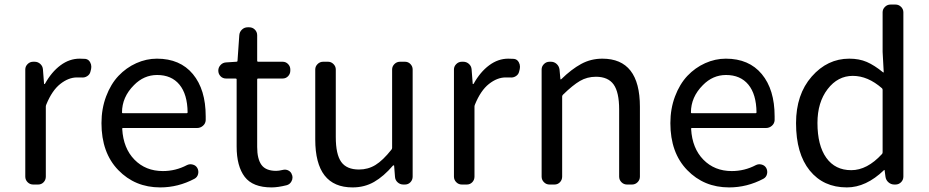

<svg xmlns="http://www.w3.org/2000/svg" viewBox="-20 -816 4106 849"><path d="M127 0Q112.3 0 102.1 -10.3Q91.8 -20.5 91.8 -35.2V-508.8Q91.8 -522.5 102.1 -532.7Q112.3 -543 127 -543H132.8Q147.5 -543 158.2 -533.2Q168.9 -523.4 169.9 -508.8L174.8 -445.3Q174.8 -444.3 176.3 -444.3Q177.7 -444.3 178.7 -445.3Q208 -498 247.6 -527.3Q287.1 -556.6 332 -556.6Q346.7 -556.6 357.4 -555.7Q372.1 -553.7 378.9 -540Q383.8 -531.2 383.8 -520.5Q383.8 -515.6 382.8 -510.7L379.9 -499Q377 -486.3 365.2 -479Q353.5 -471.7 339.8 -473.6Q331.1 -473.6 320.3 -473.6Q283.2 -473.6 246.6 -444.8Q210 -416 184.6 -353.5Q182.6 -348.6 182.6 -344.7V-35.2Q182.6 -20.5 172.9 -10.3Q163.1 0 148.4 0Z M688.5 12.7Q577.1 12.7 502.9 -64Q428.7 -140.6 428.7 -271.5Q428.7 -335 449.2 -389.6Q469.7 -444.3 503.9 -480.5Q538.1 -516.6 582.5 -536.6Q627 -556.6 673.8 -556.6Q776.4 -556.6 833 -488.3Q889.6 -419.9 889.6 -301.8Q889.6 -293 889.6 -284.2Q888.7 -269.5 877.4 -259.8Q866.2 -250 851.6 -250H524.4Q519.5 -250 520.5 -245.1Q525.4 -160.2 574.7 -109.9Q624 -59.6 700.2 -59.6Q756.8 -59.6 806.6 -85.9Q818.4 -91.8 832 -88.4Q845.7 -85 852.5 -73.2Q859.4 -60.5 856 -46.4Q852.5 -32.2 839.8 -25.4Q767.6 12.7 688.5 12.7ZM519.5 -318.4Q519.5 -315.4 523.4 -315.4H805.7Q809.6 -315.4 809.6 -319.3Q809.6 -319.3 809.6 -319.3Q808.6 -399.4 773.4 -441.9Q738.3 -484.4 674.8 -484.4Q616.2 -484.4 572.3 -439.5Q519.5 -386.7 519.5 -318.4Z M1180.7 12.7Q1097.7 12.7 1062 -34.2Q1026.4 -81.1 1026.4 -168V-464.8Q1026.4 -468.8 1021.5 -468.8H979.5Q964.8 -468.8 955.1 -479Q945.3 -489.3 945.3 -503.9Q945.3 -517.6 955.1 -528.3Q964.8 -539.1 979.5 -540L1025.4 -543Q1030.3 -543 1030.3 -547.9L1038.1 -660.2Q1039.1 -674.8 1049.8 -685.1Q1060.5 -695.3 1075.2 -695.3H1082Q1096.7 -695.3 1106.9 -685.1Q1117.2 -674.8 1117.2 -660.2V-547.9Q1117.2 -543 1121.1 -543H1229.5Q1244.1 -543 1253.9 -532.7Q1263.7 -522.5 1263.7 -508.8V-503.9Q1263.7 -489.3 1253.9 -479Q1244.1 -468.8 1229.5 -468.8H1121.1Q1117.2 -468.8 1117.2 -464.8V-166Q1117.2 -113.3 1136.2 -86.9Q1155.3 -60.5 1201.2 -60.5Q1212.9 -60.5 1229.5 -64.5Q1244.1 -68.4 1256.3 -61.5Q1268.6 -54.7 1271.5 -41L1272.5 -40Q1273.4 -35.2 1273.4 -31.2Q1273.4 -21.5 1268.6 -13.7Q1261.7 -1 1248 2.9Q1209 12.7 1180.7 12.7Z M1539.1 12.7Q1374 12.7 1374 -199.2V-508.8Q1374 -522.5 1384.3 -532.7Q1394.5 -543 1409.2 -543H1430.7Q1444.3 -543 1454.6 -532.7Q1464.8 -522.5 1464.8 -508.8V-210Q1464.8 -133.8 1488.8 -100.1Q1512.7 -66.4 1567.4 -66.4Q1607.4 -66.4 1640.1 -86.4Q1672.9 -106.4 1710.9 -154.3Q1713.9 -158.2 1713.9 -162.1V-508.8Q1713.9 -522.5 1724.1 -532.7Q1734.4 -543 1749 -543H1770.5Q1785.2 -543 1794.9 -532.7Q1804.7 -522.5 1804.7 -508.8V-35.2Q1804.7 -20.5 1794.9 -10.3Q1785.2 0 1770.5 0H1763.7Q1749 0 1738.3 -9.8Q1727.5 -19.5 1726.6 -34.2L1722.7 -84Q1721.7 -85 1720.2 -85Q1718.8 -85 1717.8 -84Q1676.8 -36.1 1634.3 -11.7Q1591.8 12.7 1539.1 12.7Z M2022.5 0Q2007.8 0 1997.6 -10.3Q1987.3 -20.5 1987.3 -35.2V-508.8Q1987.3 -522.5 1997.6 -532.7Q2007.8 -543 2022.5 -543H2028.3Q2043 -543 2053.7 -533.2Q2064.5 -523.4 2065.4 -508.8L2070.3 -445.3Q2070.3 -444.3 2071.8 -444.3Q2073.2 -444.3 2074.2 -445.3Q2103.5 -498 2143.1 -527.3Q2182.6 -556.6 2227.5 -556.6Q2242.2 -556.6 2252.9 -555.7Q2267.6 -553.7 2274.4 -540Q2279.3 -531.2 2279.3 -520.5Q2279.3 -515.6 2278.3 -510.7L2275.4 -499Q2272.5 -486.3 2260.7 -479Q2249 -471.7 2235.4 -473.6Q2226.6 -473.6 2215.8 -473.6Q2178.7 -473.6 2142.1 -444.8Q2105.5 -416 2080.1 -353.5Q2078.1 -348.6 2078.1 -344.7V-35.2Q2078.1 -20.5 2068.4 -10.3Q2058.6 0 2043.9 0Z M2410.2 0Q2395.5 0 2385.3 -10.3Q2375 -20.5 2375 -35.2V-508.8Q2375 -522.5 2385.3 -532.7Q2395.5 -543 2410.2 -543H2416Q2430.7 -543 2441.4 -533.2Q2452.1 -523.4 2454.1 -508.8L2458 -466.8Q2458 -464.8 2459.5 -464.8Q2460.9 -464.8 2461.9 -465.8Q2506.8 -509.8 2549.8 -533.2Q2592.8 -556.6 2643.6 -556.6Q2809.6 -556.6 2809.6 -343.8V-35.2Q2809.6 -20.5 2799.3 -10.3Q2789.1 0 2774.4 0H2752.9Q2738.3 0 2728 -10.3Q2717.8 -20.5 2717.8 -35.2V-332Q2717.8 -408.2 2693.4 -442.4Q2668.9 -476.6 2615.2 -476.6Q2576.2 -476.6 2544.4 -458Q2512.7 -439.5 2469.7 -397.5Q2465.8 -393.6 2465.8 -389.6V-35.2Q2465.8 -20.5 2456.1 -10.3Q2446.3 0 2431.6 0Z M3204.1 12.7Q3092.8 12.7 3018.6 -64Q2944.3 -140.6 2944.3 -271.5Q2944.3 -335 2964.8 -389.6Q2985.4 -444.3 3019.5 -480.5Q3053.7 -516.6 3098.1 -536.6Q3142.6 -556.6 3189.5 -556.6Q3292 -556.6 3348.6 -488.3Q3405.3 -419.9 3405.3 -301.8Q3405.3 -293 3405.3 -284.2Q3404.3 -269.5 3393.1 -259.8Q3381.8 -250 3367.2 -250H3040Q3035.2 -250 3036.1 -245.1Q3041 -160.2 3090.3 -109.9Q3139.6 -59.6 3215.8 -59.6Q3272.5 -59.6 3322.3 -85.9Q3334 -91.8 3347.7 -88.4Q3361.3 -85 3368.2 -73.2Q3375 -60.5 3371.6 -46.4Q3368.2 -32.2 3355.5 -25.4Q3283.2 12.7 3204.1 12.7ZM3035.2 -318.4Q3035.2 -315.4 3039.1 -315.4H3321.3Q3325.2 -315.4 3325.2 -319.3Q3325.2 -319.3 3325.2 -319.3Q3324.2 -399.4 3289.1 -441.9Q3253.9 -484.4 3190.4 -484.4Q3131.8 -484.4 3087.9 -439.5Q3035.2 -386.7 3035.2 -318.4Z M3724.6 12.7Q3621.1 12.7 3560.5 -62Q3500 -136.7 3500 -271.5Q3500 -398.4 3569.3 -477.5Q3638.7 -556.6 3735.4 -556.6Q3779.3 -556.6 3813 -542Q3846.7 -527.3 3884.8 -496.1Q3885.7 -495.1 3886.7 -495.6Q3887.7 -496.1 3887.7 -497.1L3882.8 -586.9V-761.7Q3882.8 -775.4 3893.1 -785.6Q3903.3 -795.9 3918 -795.9H3939.5Q3954.1 -795.9 3964.4 -785.6Q3974.6 -775.4 3974.6 -761.7V-35.2Q3974.6 -20.5 3964.4 -10.3Q3954.1 0 3939.5 0H3934.6Q3919.9 0 3908.7 -9.8Q3897.5 -19.5 3895.5 -34.2L3891.6 -63.5Q3891.6 -64.5 3890.6 -64.5Q3889.6 -64.5 3888.7 -63.5Q3809.6 12.7 3724.6 12.7ZM3744.1 -63.5Q3814.5 -63.5 3879.9 -134.8Q3882.8 -137.7 3882.8 -142.6V-418.9Q3882.8 -422.9 3879.9 -425.8Q3817.4 -480.5 3751 -480.5Q3684.6 -480.5 3639.6 -421.9Q3594.7 -363.3 3594.7 -272.5Q3594.7 -172.9 3633.8 -118.2Q3672.9 -63.5 3744.1 -63.5Z"/></svg>

Font: Gen Jyuu GothicL Regular
Style: Regular
Weight: 400
Designer: [Source Han Sans]
Ryoko NISHIZUKA  (kana & ideographs); Paul D. Hunt (Latin, Greek & Cyrillic); Wenlong ZHANG  (bopomofo
Version: Version 1.002.20150607